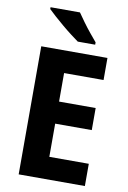

<svg xmlns="http://www.w3.org/2000/svg" viewBox="-100 -994 705 1054"><g transform="rotate(10 252.0 -467.0)"><path d="M450 0H81V-714H450V-591H230V-432H434V-309H230V-124H450ZM258 -934Q273 -912 293 -884.5Q313 -857 334 -831.5Q355 -806 371 -787V-774H274Q256 -787 231 -806Q206 -825 180 -847Q154 -869 131 -889.5Q108 -910 94 -924V-934Z"/></g></svg>

Font: Noto Sans Bengali SemiCondensed
Style: Bold
Weight: 700
Width: 4
Designer: Jelle Bosma - Monotype Design Team
Foundry: Monotype Imaging Inc.
Version: Version 2.003